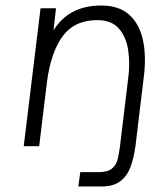

<svg xmlns="http://www.w3.org/2000/svg" viewBox="-20 -530 608 696"><path d="M66 0 127 -500H183L174 -420Q203 -466 246 -488Q289 -510 347 -510Q411 -510 448 -477Q485 -444 498 -385.5Q511 -327 501 -249L471 0Q465 43 453 75.5Q441 108 416 127Q391 146 348 146H264L271 94H338Q371 94 386.5 80.5Q402 67 407 45.5Q412 24 415 0L445 -249Q452 -301 444.5 -349Q437 -397 410.5 -427Q384 -457 333 -457Q250 -457 207 -398.5Q164 -340 150 -231L122 0Z"/></svg>

Font: Haskoy Light
Style: Italic
Weight: 300
Designer: Ertekin Erdin
Foundry: Ertekin Erdin
Version: Version 2.000; ttfautohint (v1.8.4.7-5d5b)